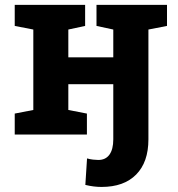

<svg xmlns="http://www.w3.org/2000/svg" viewBox="-20 -548 723 782"><path d="M393.6 213.4Q377.4 213.4 361.6 211.4Q345.7 209.5 327.6 205.1L334.5 97.2Q345.7 100.6 359.1 102.1Q372.6 103.5 380.4 103.5Q410.2 103.5 425.8 81.8Q441.4 60.1 441.4 19.5V-205.1H258.3V-100.1L334 -85.4V0H40V-85.4L115.7 -100.1V-427.7L40 -442.4V-528.3H258.3H326.7V-442.4L258.3 -427.7V-314.5H441.4V-427.7L373 -442.4V-528.3H584.5H660.2V-442.4L584.5 -427.7V19.5Q584.5 112.3 534.7 162.8Q484.9 213.4 393.6 213.4Z"/></svg>

Font: Robotiche
Style: Bold
Weight: 700
Designer: Google
Version: Version 2.001